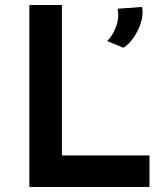

<svg xmlns="http://www.w3.org/2000/svg" viewBox="-20 -752 673 772"><path d="M98 -732H229V-127H581V0H98ZM476 -560 411 -587Q433 -608 446.5 -644.5Q460 -681 453 -717L551 -724Q557 -695 547 -662.5Q537 -630 518 -602Q499 -574 476 -560Z"/></svg>

Font: Reem Kufi SemiBold
Style: Regular
Weight: 600
Designer: Khaled Hosny
Version: Version 1.001